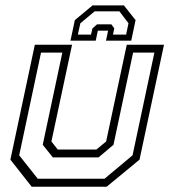

<svg xmlns="http://www.w3.org/2000/svg" viewBox="-20 -710 644 730"><path d="M100.5 0 19.5 -103 112.5 -540H254L175.5 -172L199.5 -141.5H346.5L383.5 -172L462 -540H603.5L510.5 -103L385.5 0ZM123.5 -30.5H377.5L484 -119.5L567 -510H486L411.5 -159.5L354.5 -111.5H181L142.5 -159.5L217 -510H136L53 -119.5ZM451 -689.5 495.5 -633.5 479 -555.5H383L391 -593.5H352L344 -555.5H248L264.5 -633.5L332 -689.5ZM434 -667H340L285.5 -621.5L276 -578.5H326L331.5 -602L349 -617.5H403.5L414.5 -602L409.5 -578.5H459.5L468.5 -621.5Z"/></svg>

Font: Tourney Light
Style: Italic
Weight: 300
Italic angle: -12°
Version: Version 1.015